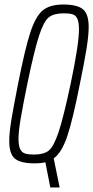

<svg xmlns="http://www.w3.org/2000/svg" viewBox="-20 -716 413 851"><path d="M218 -14 244 113V115H203L181 3Q164 8 133 8Q72 8 46.5 -12.5Q21 -33 21 -91Q21 -128 30.5 -185.5Q40 -243 60 -344Q91 -501 114.5 -572.5Q138 -644 169.5 -670Q201 -696 261 -696Q322 -696 347.5 -675Q373 -654 373 -597Q373 -559 363.5 -500Q354 -441 334 -344Q302 -182 277.5 -110.5Q253 -39 218 -14ZM293 -344Q330 -519 330 -586Q330 -617 323 -632.5Q316 -648 302 -652.5Q288 -657 263 -657Q219 -657 196.5 -639.5Q174 -622 153 -557.5Q132 -493 101 -344Q81 -246 71.5 -189.5Q62 -133 62 -101Q62 -70 69.5 -55Q77 -40 91 -35.5Q105 -31 131 -31Q174 -31 196 -48.5Q218 -66 239.5 -130Q261 -194 293 -344Z"/></svg>

Font: Saira Ultra Condensed ExLight
Style: Italic
Weight: 200
Width: 1
Italic angle: -12°
Designer: Hector Gatti with collaboration of the Omnibus-Type team
Foundry: Omnibus-Type
Version: Version 1.001; ttfautohint (v1.8)